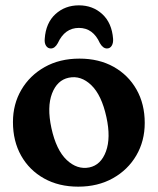

<svg xmlns="http://www.w3.org/2000/svg" viewBox="-20 -688 591 719"><path d="M277.5 -468.5Q350.5 -468.5 405.5 -437.8Q460.5 -407 491.2 -352.8Q522 -298.5 522 -227.5Q522 -160 490.5 -106Q459 -52 402.8 -20.5Q346.5 11 273 11Q200 11 145 -19.8Q90 -50.5 59.2 -105Q28.5 -159.5 28.5 -231Q28.5 -298 60 -351.8Q91.5 -405.5 147.5 -437Q203.5 -468.5 277.5 -468.5ZM314.5 -61Q358 -70 376.8 -121Q395.5 -172 378.5 -249.5Q360.5 -332 321.8 -369.2Q283 -406.5 237.5 -397Q194 -388 174.8 -337.8Q155.5 -287.5 172.5 -208.5Q190.5 -126 229.8 -89Q269 -52 314.5 -61ZM275.5 -583.5Q222.5 -583.5 196.5 -526.5Q185.5 -506.5 170.5 -506.5Q159 -506.5 152.5 -516.5Q146 -526.5 147.5 -542.5Q151.5 -602 187.5 -635Q223.5 -668 275.5 -668Q327.5 -668 363.2 -635Q399 -602 403.5 -542.5Q404.5 -526.5 398.2 -516.5Q392 -506.5 380.5 -506.5Q365.5 -506.5 354 -526.5Q328.5 -583.5 275.5 -583.5Z"/></svg>

Font: Fraunces 72pt S100 SemiBold
Style: Regular
Weight: 600
Version: Version 1.000; ttfautohint (v1.8.3)